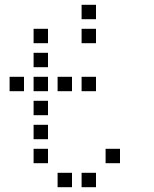

<svg xmlns="http://www.w3.org/2000/svg" viewBox="-20 -800 640 800"><path d="M321 -780Q320 -780 320 -780Q320 -780 320 -779V-721Q320 -720 320 -720Q320 -720 321 -720H379Q380 -720 380 -720Q380 -720 380 -721V-779Q380 -780 380 -780Q380 -780 379 -780ZM121 -680Q120 -680 120 -680Q120 -680 120 -679V-621Q120 -620 120 -620Q120 -620 121 -620H179Q180 -620 180 -620Q180 -620 180 -621V-679Q180 -680 180 -680Q180 -680 179 -680ZM321 -680Q320 -680 320 -680Q320 -680 320 -679V-621Q320 -620 320 -620Q320 -620 321 -620H379Q380 -620 380 -620Q380 -620 380 -621V-679Q380 -680 380 -680Q380 -680 379 -680ZM121 -580Q120 -580 120 -580Q120 -580 120 -579V-521Q120 -520 120 -520Q120 -520 121 -520H179Q180 -520 180 -520Q180 -520 180 -521V-579Q180 -580 180 -580Q180 -580 179 -580ZM21 -480Q20 -480 20 -480Q20 -480 20 -479V-421Q20 -420 20 -420Q20 -420 21 -420H79Q80 -420 80 -420Q80 -420 80 -421V-479Q80 -480 80 -480Q80 -480 79 -480ZM121 -480Q120 -480 120 -480Q120 -480 120 -479V-421Q120 -420 120 -420Q120 -420 121 -420H179Q180 -420 180 -420Q180 -420 180 -421V-479Q180 -480 180 -480Q180 -480 179 -480ZM221 -480Q220 -480 220 -480Q220 -480 220 -479V-421Q220 -420 220 -420Q220 -420 221 -420H279Q280 -420 280 -420Q280 -420 280 -421V-479Q280 -480 280 -480Q280 -480 279 -480ZM321 -480Q320 -480 320 -480Q320 -480 320 -479V-421Q320 -420 320 -420Q320 -420 321 -420H379Q380 -420 380 -420Q380 -420 380 -421V-479Q380 -480 380 -480Q380 -480 379 -480ZM121 -380Q120 -380 120 -380Q120 -380 120 -379V-321Q120 -320 120 -320Q120 -320 121 -320H179Q180 -320 180 -320Q180 -320 180 -321V-379Q180 -380 180 -380Q180 -380 179 -380ZM121 -280Q120 -280 120 -280Q120 -280 120 -279V-221Q120 -220 120 -220Q120 -220 121 -220H179Q180 -220 180 -220Q180 -220 180 -221V-279Q180 -280 180 -280Q180 -280 179 -280ZM121 -180Q120 -180 120 -180Q120 -180 120 -179V-121Q120 -120 120 -120Q120 -120 121 -120H179Q180 -120 180 -120Q180 -120 180 -121V-179Q180 -180 180 -180Q180 -180 179 -180ZM421 -180Q420 -180 420 -180Q420 -180 420 -179V-121Q420 -120 420 -120Q420 -120 421 -120H479Q480 -120 480 -120Q480 -120 480 -121V-179Q480 -180 480 -180Q480 -180 479 -180ZM221 -80Q220 -80 220 -80Q220 -80 220 -79V-21Q220 -20 220 -20Q220 -20 221 -20H279Q280 -20 280 -20Q280 -20 280 -21V-79Q280 -80 280 -80Q280 -80 279 -80ZM321 -80Q320 -80 320 -80Q320 -80 320 -79V-21Q320 -20 320 -20Q320 -20 321 -20H379Q380 -20 380 -20Q380 -20 380 -21V-79Q380 -80 380 -80Q380 -80 379 -80Z"/></svg>

Font: Doto Medium
Style: Regular
Weight: 500
Monospace: yes
Version: Version 1.000